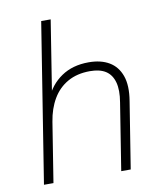

<svg xmlns="http://www.w3.org/2000/svg" viewBox="-80 -771 713 837"><g transform="rotate(-10 276.5 -352.5)"><path d="M47 0 159 -705H201L147 -364H135Q160 -424 210 -458Q260 -492 331 -492Q385 -492 421.5 -470.5Q458 -449 473.5 -405.5Q489 -362 478 -295L431 0H389L436 -296Q445 -349 435.5 -384Q426 -419 400 -436Q374 -453 330 -453Q273 -453 231.5 -429.5Q190 -406 165 -363.5Q140 -321 131 -264L89 0Z"/></g></svg>

Font: Nunito Sans 12pt ExtraLight 12pt ExtraLight
Style: Italic
Weight: 250
Italic angle: -9°
Version: Version 3.101;gftools[0.9.27]